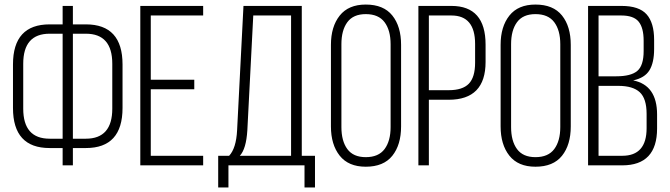

<svg xmlns="http://www.w3.org/2000/svg" viewBox="-20 -726 2940 843"><path d="M357 -619Q518 -619 518 -443V-252Q518 -76 357 -76H300V0H255V-76H198Q37 -76 37 -252V-443Q37 -619 198 -619H255V-700H300V-619ZM198 -578Q82 -578 82 -446V-249Q82 -117 198 -117H255V-578ZM357 -117Q473 -117 473 -249V-446Q473 -578 357 -578H300V-117Z M833 -376V-334H642V-42H872V0H596V-700H872V-658H642V-376Z M1317 97V0H983V97H938V-42H986Q1017 -75 1021 -154L1049 -700H1305V-42H1363V97ZM1066 -154Q1061 -72 1033 -42H1258V-658H1092Z M1433 -529Q1433 -609 1471.5 -657.5Q1510 -706 1586 -706Q1664 -706 1702.5 -658Q1741 -610 1741 -529V-171Q1741 -90 1702.5 -42Q1664 6 1586 6Q1510 6 1471.5 -42.5Q1433 -91 1433 -171ZM1479 -168Q1479 -107 1505 -71.5Q1531 -36 1586 -36Q1642 -36 1668.5 -71.5Q1695 -107 1695 -168V-532Q1695 -593 1668.5 -628.5Q1642 -664 1586 -664Q1531 -664 1505 -628.5Q1479 -593 1479 -532Z M1962 -700Q2112 -700 2112 -530V-454Q2112 -288 1950 -288H1863V0H1817V-700ZM1950 -330Q2011 -330 2038.5 -358.5Q2066 -387 2066 -451V-533Q2066 -658 1962 -658H1863V-330Z M2178 -529Q2178 -609 2216.5 -657.5Q2255 -706 2331 -706Q2409 -706 2447.5 -658Q2486 -610 2486 -529V-171Q2486 -90 2447.5 -42Q2409 6 2331 6Q2255 6 2216.5 -42.5Q2178 -91 2178 -171ZM2224 -168Q2224 -107 2250 -71.5Q2276 -36 2331 -36Q2387 -36 2413.5 -71.5Q2440 -107 2440 -168V-532Q2440 -593 2413.5 -628.5Q2387 -664 2331 -664Q2276 -664 2250 -628.5Q2224 -593 2224 -532Z M2709 -700Q2786 -700 2819 -663Q2852 -626 2852 -551V-511Q2852 -451 2831.5 -417.5Q2811 -384 2760 -373Q2865 -352 2865 -223V-162Q2865 0 2712 0H2562V-700ZM2686 -391Q2750 -391 2778 -414.5Q2806 -438 2806 -502V-547Q2806 -604 2784 -631Q2762 -658 2708 -658H2608V-391ZM2712 -42Q2819 -42 2819 -163V-226Q2819 -293 2789 -321Q2759 -349 2695 -349H2608V-42Z"/></svg>

Font: Bebas Neue Book
Style: Regular
Weight: 300
Designer: Ryoichi Tsunekawa
Foundry: Ryoichi Tsunekawa
Version: Version 1.003;PS 001.003;hotconv 1.0.88;makeotf.lib2.5.64775